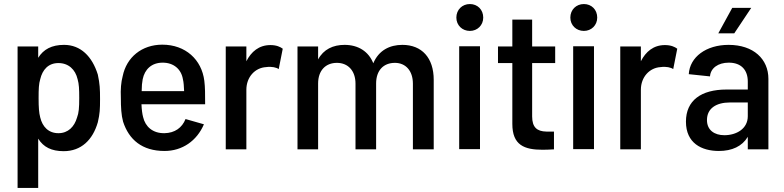

<svg xmlns="http://www.w3.org/2000/svg" viewBox="-20 -739 3881 950"><path d="M67 -509V191H169V-53C195 -11 235 9 295 9C382 9 439 -47 464 -134C474 -177 475 -198 475 -249C475 -299 474 -323 464 -370C436 -460 379 -517 297 -517C236 -517 195 -495 169 -453V-509ZM171 -254C171 -299 172 -324 179 -347C190 -394 219 -427 269 -427C319 -427 353 -395 364 -347C371 -323 372 -298 372 -254C372 -206 370 -180 361 -157C348 -112 317 -80 269 -80C220 -80 190 -112 179 -158C173 -181 171 -207 171 -254Z M794 8C882 8 954 -42 989 -124L898 -150C881 -107 845 -81 794 -80C736 -79 699 -112 688 -160C684 -175 681 -197 680 -223H995C995 -272 995 -307 991 -339C978 -444 898 -518 783 -518C682 -518 606 -456 587 -362C579 -333 576 -296 578 -255C578 -208 580 -170 589 -137C618 -48 683 8 794 8ZM681 -288C681 -312 683 -332 686 -347C696 -396 730 -429 785 -429C840 -429 877 -396 885 -347C889 -332 890 -310 891 -288Z M1097 0H1199V-295C1199 -358 1242 -404 1297 -407C1324 -411 1349 -405 1359 -397L1379 -498C1367 -507 1348 -516 1318 -516C1261 -516 1223 -483 1199 -436V-509H1097Z M2023 -325V0H2126V-344C2126 -453 2067 -517 1971 -517C1908 -517 1854 -490 1827 -426C1804 -484 1753 -517 1685 -517C1628 -517 1581 -495 1554 -445V-509H1452V0H1554V-326C1554 -390 1591 -428 1647 -428C1702 -428 1739 -389 1739 -325V0H1841V-326C1841 -390 1877 -428 1934 -428C1987 -428 2023 -389 2023 -325Z M2252 -1H2355V-510H2252ZM2238 -652C2238 -614 2267 -586 2305 -586C2342 -586 2371 -614 2371 -652C2371 -691 2343 -719 2305 -719C2267 -719 2238 -691 2238 -652Z M2665 2C2683 2 2701 1 2721 0V-88H2683C2637 -89 2613 -109 2613 -163V-427H2727V-509H2613V-642H2515V-509H2444V-427H2515V-126C2515 -21 2574 2 2665 2Z M2816 -1H2919V-510H2816ZM2802 -652C2802 -614 2831 -586 2869 -586C2906 -586 2935 -614 2935 -652C2935 -691 2907 -719 2869 -719C2831 -719 2802 -691 2802 -652Z M3049 0H3151V-295C3151 -358 3194 -404 3249 -407C3276 -411 3301 -405 3311 -397L3331 -498C3319 -507 3300 -516 3270 -516C3213 -516 3175 -483 3151 -436V-509H3049Z M3680 -336V-296H3575C3449 -296 3374 -242 3374 -137C3374 -31 3451 8 3537 8C3602 8 3652 -15 3680 -62V0H3782V-349C3782 -447 3708 -517 3585 -517C3474 -517 3393 -457 3388 -372L3493 -361C3496 -402 3533 -429 3586 -429C3649 -429 3680 -391 3680 -336ZM3478 -145C3478 -203 3524 -232 3592 -232H3680V-164C3680 -102 3624 -70 3564 -70C3515 -70 3478 -95 3478 -145ZM3534 -574H3613L3697 -700H3603Z"/></svg>

Font: Vanilla Cream DemiBold
Style: Regular
Weight: 600
Designer: Jeremy Tribby, Jinavaṁso
Foundry: Tribby Type
Version: Version 1.422;Glyphs 3.1.2 (3151)